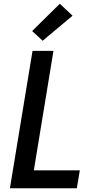

<svg xmlns="http://www.w3.org/2000/svg" viewBox="-20 -1007 540 1027"><path d="M33 0 154 -735H266L161 -96H407L391 0ZM208 -789 152 -841 300 -987 368 -923Z"/></svg>

Font: Iosevka Term Curly Oblique
Style: Bold
Weight: 700
Italic angle: -9°
Designer: Belleve Invis
Foundry: Belleve Invis
Version: Version 32.3.0